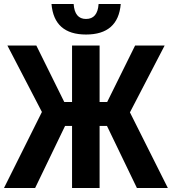

<svg xmlns="http://www.w3.org/2000/svg" viewBox="-21 -942 861 962"><path d="M-1 0 189 -381 16 -714H161L301 -431H340V-714H478V-431H516L656 -714H804L630 -379L820 0H665L515 -311H478V0H340V-311H305L155 0ZM410 -769Q250 -769 237 -922H348Q353 -847 410 -847Q468 -847 473 -922H584Q571 -769 410 -769Z"/></svg>

Font: Noto Sans Condensed
Style: Bold
Weight: 700
Width: 3
Designer: Monotype Design Team
Foundry: Monotype Imaging Inc.
Version: Version 2.013; ttfautohint (v1.8.4.7-5d5b)